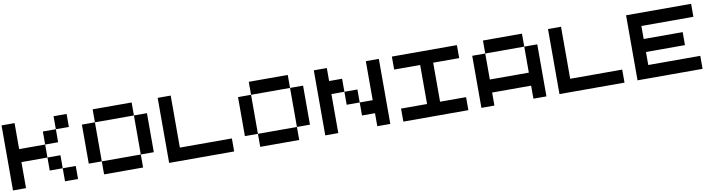

<svg xmlns="http://www.w3.org/2000/svg" viewBox="-28 -1753 10858 2907"><g transform="rotate(-10 5401.0 -300.0)"><path d="M200.2 -399.9H600.1V-200.2H200.2V200.2H0V-799.8H200.2ZM799.8 0H600.1V-200.2H799.8ZM1000 200.2H799.8V0H1000ZM1000 -799.8V-600.1H799.8V-799.8ZM799.8 -600.1V-399.9H600.1V-600.1Z M1200.2 -600.1H1400.4V0H1200.2ZM2000 -799.8V-600.1H1400.4V-799.8ZM1400.4 200.2V0H2000V200.2ZM2000 -600.1H2200.2V0H2000Z M2600.6 0H3400.4V200.2H2400.4V-799.8H2600.6Z M3600.6 -600.1H3800.8V0H3600.6ZM4400.4 -799.8V-600.1H3800.8V-799.8ZM3800.8 200.2V0H4400.4V200.2ZM4400.4 -600.1H4600.6V0H4400.4Z M5600.6 -799.8H5800.8V200.2H5600.6V0H5400.9V-200.2H5600.6ZM5001 -600.1H5200.7V-399.9H5001V200.2H4800.8V-799.8H5001ZM5200.7 -399.9H5400.9V-200.2H5200.7Z M6601.1 -600.1V0H7001V200.2H6001V0H6400.9V-600.1H6001V-799.8H7001V-600.1Z M8001 -799.8V-600.1H7401.4V-799.8ZM8001 -600.1H8201.2V200.2H8001V0H7401.4V200.2H7201.2V-600.1H7401.4V-200.2H8001Z M8601.6 0H9401.4V200.2H8401.4V-799.8H8601.6Z M10601.6 -600.1H9801.8V-399.9H10401.4V-200.2H9801.8V0H10601.6V200.2H9601.6V-799.8H10601.6Z"/></g></svg>

Font: QuinqueFive
Style: Regular
Weight: 400
Monospace: yes
Designer: GGBotNet
Foundry: GGBotNet
Version: 1.1